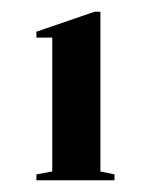

<svg xmlns="http://www.w3.org/2000/svg" viewBox="-20 -728 257 327"><path d="M42 -421V-431L69 -436V-664H42V-674L141 -708H151V-436L175 -431V-421Z"/></svg>

Font: Kalnia SemiBold
Style: Regular
Weight: 600
Designer: Frida Medrano
Foundry: Frida Medrano
Version: Version 1.105